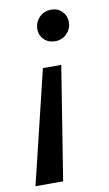

<svg xmlns="http://www.w3.org/2000/svg" viewBox="-88 -577 437 773"><g transform="rotate(-10 130.5 -190.5)"><path d="M-7 154 105 -309H180L106 154ZM173 -407Q145 -407 127.5 -424.5Q110 -442 110 -466Q110 -495 129.5 -515Q149 -535 178 -535Q205 -535 222.5 -517.5Q240 -500 240 -475Q240 -446 220.5 -426.5Q201 -407 173 -407Z"/></g></svg>

Font: Montserrat Medium
Style: Italic
Weight: 500
Italic angle: -11.3°
Designer: Julieta Ulanovsky
Foundry: Julieta Ulanovsky
Version: Version 9.000; ttfautohint (v1.8.4.7-5d5b)